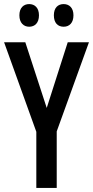

<svg xmlns="http://www.w3.org/2000/svg" viewBox="-20 -921 456 941"><path d="M75 -846C75 -809 96 -790 123 -790C151 -790 171 -809 171 -846C171 -882 151 -901 123 -901C96 -901 75 -883 75 -846ZM244 -846C244 -809 263 -790 292 -790C320 -790 340 -809 340 -846C340 -882 320 -901 292 -901C264 -901 244 -883 244 -846ZM209 -392 104 -714H0L158 -275V0H258V-277L416 -714H312Z"/></svg>

Font: Noto Sans Devanagari ExtraCondensed Medium
Style: Regular
Weight: 500
Width: 2
Designer: Jelle Bosma - Monotype Design Team
Foundry: Monotype Imaging Inc.
Version: Version 2.004